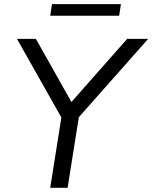

<svg xmlns="http://www.w3.org/2000/svg" viewBox="-20 -889 722 909"><path d="M217.7 0 275.7 -365.1 284.4 -308.3 60.3 -705H149.9L326.6 -391H304.9L582.1 -705H681.5L330.3 -308.3L358.1 -365.1L300.1 0ZM217.7 -814.5 226 -869.4H552.4L544.1 -814.5Z"/></svg>

Font: Nunito Sans 12pt ExtraLight
Style: Italic
Weight: 200
Italic angle: -9°
Designer: Vernon Adams
Foundry: Vernon Adams
Version: Version 3.101;gftools[0.9.27]